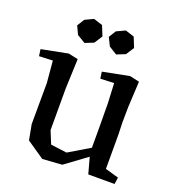

<svg xmlns="http://www.w3.org/2000/svg" viewBox="-133 -816 856 941"><g transform="rotate(20 295.0 -346.0)"><path d="M183 -345V-127L210 -61L294 -50L403 -115V-221L402 -346L397 -450L326 -447L321 -482L459 -509L509 -498L502 -362L501 -282L503 -221V-41L573 -21L568 14H431L408 -70L295 13L193 20L101 -43L86 -123L87 -337L77 -451L6 -448L1 -483L139 -510L189 -499ZM153 -691 197 -712 244 -697 265 -645 238 -603 193 -585 150 -611 130 -654ZM318 -691 363 -712 409 -697 430 -645 403 -603 358 -585 316 -611 295 -654Z"/></g></svg>

Font: Alike Angular
Style: Regular
Weight: 400
Version: Version 1.210